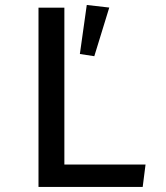

<svg xmlns="http://www.w3.org/2000/svg" viewBox="-20 -737 655 757"><path d="M131.8 0V-706.7H233.8V-88.2H553.8L542.6 0ZM322.1 -717.4 410.8 -707.2 351.8 -515.4 294.9 -524.1Z"/></svg>

Font: Fira Code Retina
Style: Regular
Weight: 450
Monospace: yes
Designer: Carrois Corporate, Edenspiekermann AG, Nikita Prokopov
Foundry: Carrois Corporate, Edenspiekermann AG, Nikita Prokopov
Version: Version 6.002